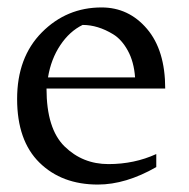

<svg xmlns="http://www.w3.org/2000/svg" viewBox="-20 -484 509 516"><path d="M105 -246Q105 -138 153.5 -90.5Q202 -43 271.5 -43Q341 -43 400 -70V-35Q318 12 243 12Q146 12 86 -47Q26 -106 26 -218Q26 -330 92.5 -397Q159 -464 253 -464Q326 -464 375 -406.5Q424 -349 424 -246ZM202 -417Q167 -400 142 -362.5Q117 -325 109 -276H343Q340 -318 323.5 -348Q307 -378 284 -392Q243 -417 202 -417Z"/></svg>

Font: Belleza
Style: Regular
Weight: 400
Designer: Eduardo Rodriguez Tunni
Foundry: Eduardo Rodriguez Tunni
Version: Version 1.001